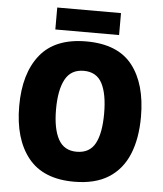

<svg xmlns="http://www.w3.org/2000/svg" viewBox="-59 -940 851 1002"><g transform="rotate(5 366.0 -439.0)"><path d="M685 -358Q685 -244 651 -161.5Q617 -79 546.5 -34.5Q476 10 366 10Q204 10 125.5 -88.5Q47 -187 47 -359Q47 -530 125.5 -627.5Q204 -725 367 -725Q532 -725 608.5 -627.5Q685 -530 685 -358ZM240 -358Q240 -257 270 -202Q300 -147 366 -147Q434 -147 463 -201Q492 -255 492 -358Q492 -461 463 -516Q434 -571 367 -571Q300 -571 270 -515.5Q240 -460 240 -358ZM534 -888V-773H200V-888Z"/></g></svg>

Font: Noto Sans Gurmukhi SemiCondensed Black
Style: Regular
Weight: 900
Width: 4
Designer: Jelle Bosma - Monotype Design Team
Foundry: Monotype Imaging Inc.
Version: Version 2.004; ttfautohint (v1.8.4.7-5d5b)